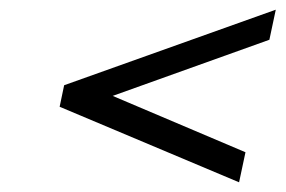

<svg xmlns="http://www.w3.org/2000/svg" viewBox="-20 -438 589 396"><path d="M212.4 -240.2 486.3 -124 473.1 -62 103 -217.8 112.3 -262.2 548.8 -418 535.6 -356Z"/></svg>

Font: Linux Libertine Capitals O
Style: Bold Italic Samll Caps
Weight: 400
Italic angle: -12°
Designer: Philipp H. Poll
Foundry: Philipp H. Poll
Version: Version 5.0.4